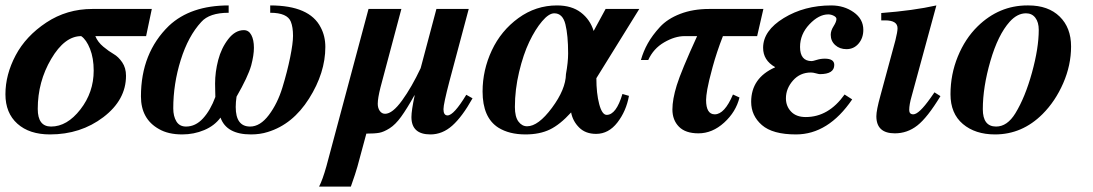

<svg xmlns="http://www.w3.org/2000/svg" viewBox="-23 -482 4023 707"><path d="M536 -449 515 -349H328Q337 -327 357.5 -310Q378 -293 395.5 -283Q413 -273 427 -252.5Q441 -232 441 -203Q441 -114 357.5 -50.5Q274 13 161 13Q85 13 41 -26.5Q-3 -66 -3 -135Q-3 -207 34.5 -278Q72 -349 147.5 -399Q223 -449 317 -449ZM322 -222Q322 -268 308.5 -302Q295 -336 276 -349Q215 -349 165.5 -265Q116 -181 116 -81Q116 -16 165 -16Q224 -16 273 -79Q322 -142 322 -222Z M972 -435V-462Q1117 -462 1158 -381Q1175 -349 1175 -309Q1175 -214 1115 -119Q1055 -24 963 4Q935 13 901 13Q811 13 789 -49Q767 -19 729 -3Q691 13 648 13Q596 13 562 -7Q496 -44 496 -127Q496 -287 599 -387Q679 -462 819 -462V-435Q748 -435 718 -401Q670 -349 642.5 -261Q615 -173 615 -83Q615 -54 626.5 -35Q638 -16 662 -16Q697 -16 724.5 -46Q752 -76 770 -125Q770 -130 769.5 -146.5Q769 -163 769 -174Q769 -217 780.5 -261Q792 -305 817.5 -338Q843 -371 875 -371Q893 -371 902.5 -353Q912 -335 912 -306Q912 -279 902 -241Q890 -199 848 -126Q845 -106 845 -88Q845 -16 898 -16Q935 -16 967 -58.5Q999 -101 1017 -160Q1035 -219 1045.5 -271Q1056 -323 1056 -350Q1056 -382 1048 -402Q1035 -435 972 -435Z M1694 -133 1717 -120Q1679 -52 1642.5 -19.5Q1606 13 1562 13Q1492 13 1492 -51Q1492 -75 1504 -131H1503Q1475 -81 1454 -52Q1433 -23 1411.5 -9.5Q1390 4 1373.5 7Q1357 10 1326 10L1293 132Q1287 154 1269 205H1152Q1165 180 1179 130L1334 -449H1455L1378 -160Q1368 -120 1368 -100Q1368 -84 1375.5 -73.5Q1383 -63 1395 -63Q1422 -63 1457.5 -112Q1493 -161 1526 -231L1584 -449H1703L1632 -183Q1610 -99 1610 -80Q1610 -57 1625 -57Q1648 -57 1694 -133Z M2331 -449 2173 -194Q2173 -138 2183.5 -98.5Q2194 -59 2211 -59Q2246 -59 2269 -136L2293 -129Q2283 -73 2250.5 -31Q2218 11 2172 11Q2133 11 2109.5 -12.5Q2086 -36 2080 -68Q2039 -23 2001.5 -5Q1964 13 1912 13Q1852 13 1812 -12Q1754 -49 1754 -145Q1754 -224 1788 -296.5Q1822 -369 1886 -415.5Q1950 -462 2028 -462Q2082 -462 2116 -436Q2150 -410 2163 -368L2207 -449ZM2069 -285Q2069 -352 2059 -392.5Q2049 -433 2018 -433Q1998 -433 1973 -403.5Q1948 -374 1926 -328Q1904 -282 1888.5 -217Q1873 -152 1873 -88Q1873 -52 1886 -34.5Q1899 -17 1918 -17Q1959 -17 2009.5 -85Q2060 -153 2061 -209Q2069 -253 2069 -285Z M2788 -449 2765 -349H2639Q2616 -290 2601 -235Q2586 -180 2581.5 -153.5Q2577 -127 2577 -114Q2577 -61 2609 -61Q2645 -61 2676 -134L2700 -123Q2687 -70 2643.5 -30.5Q2600 9 2549 9Q2501 9 2477 -15.5Q2453 -40 2453 -79Q2453 -116 2469 -168Q2485 -220 2544 -349H2498Q2462 -349 2422.5 -326Q2383 -303 2364 -261H2337Q2346 -293 2362.5 -322.5Q2379 -352 2407 -382.5Q2435 -413 2482 -431Q2529 -449 2588 -449Z M2831 -234V-235Q2787 -260 2787 -306Q2787 -369 2863 -415.5Q2939 -462 3038 -462Q3085 -462 3120.5 -437Q3156 -412 3156 -372Q3156 -342 3138.5 -321.5Q3121 -301 3094 -301Q3069 -301 3052.5 -316Q3036 -331 3036 -354Q3036 -369 3046.5 -385.5Q3057 -402 3057 -412Q3057 -419 3047 -424Q3037 -429 3027 -429Q2992 -429 2957.5 -392.5Q2923 -356 2923 -309Q2923 -257 2966 -257Q2970 -257 2984.5 -261.5Q2999 -266 3014 -266Q3049 -266 3049 -243Q3049 -209 2996 -209Q2992 -209 2981.5 -212Q2971 -215 2963 -215Q2923 -215 2897 -185.5Q2871 -156 2871 -120Q2871 -91 2890 -71Q2909 -51 2944 -51Q3028 -51 3087 -134L3115 -116Q3027 13 2908 13Q2822 13 2782.5 -21.5Q2743 -56 2743 -107Q2743 -195 2831 -234Z M3418 -142 3440 -128Q3392 -49 3355 -20Q3318 9 3272 9Q3204 9 3204 -54Q3204 -76 3219 -130L3274 -333Q3282 -365 3282 -378Q3282 -407 3236 -407H3222V-434Q3340 -443 3425 -462L3334 -128Q3325 -97 3325 -77Q3325 -61 3340 -61Q3361 -61 3404 -122Z M3760 -462H3764Q3837 -462 3879 -421Q3921 -380 3921 -311Q3921 -242 3892 -175.5Q3863 -109 3816 -62Q3741 13 3641 13Q3568 13 3522.5 -25.5Q3477 -64 3477 -135Q3477 -208 3504 -274Q3531 -340 3577 -385Q3656 -462 3760 -462ZM3802 -372Q3802 -400 3789.5 -416.5Q3777 -433 3755 -433Q3723 -433 3695 -402Q3652 -354 3624 -257.5Q3596 -161 3596 -80Q3596 -16 3645 -16Q3686 -16 3716 -65Q3752 -124 3777 -214.5Q3802 -305 3802 -372Z"/></svg>

Font: STIX MathJax Main
Style: Bold Italic
Weight: 700
Italic angle: -16.33°
Designer: MicroPress Inc., with final additions and corrections provided by Coen Hoffman, Elsevier (retired)
Version: Version 1.1.1